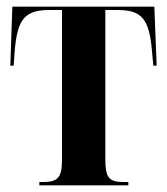

<svg xmlns="http://www.w3.org/2000/svg" viewBox="-20 -556 501 576"><path d="M98 0H365V-10H350C306 -10 296 -24 296 -79V-526H332C405 -526 428 -500 436 -402L440 -359H450L443 -536H17L11 -359H21L24 -402C32 -500 55 -526 129 -526H166V-79C166 -24 155 -10 109 -10H98Z"/></svg>

Font: Noto Serif Display ExtraCondensed
Style: Bold
Weight: 700
Width: 2
Designer: Monotype Design Team
Foundry: Monotype Imaging Inc.
Version: Version 2.009